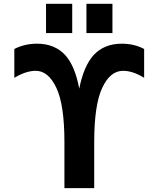

<svg xmlns="http://www.w3.org/2000/svg" viewBox="-20 -966 812 988"><path d="M606.4 -741.2Q670.9 -741.2 721.7 -713.9V-565.4Q664.1 -601.6 613.3 -601.6Q546.9 -601.6 505.9 -513.7Q464.8 -425.8 464.8 -234.4V2H311.5V-234.4Q311.5 -426.8 270 -514.2Q228.5 -601.6 164.1 -601.6Q113.3 -601.6 53.7 -565.4V-713.9Q106.4 -741.2 170.9 -741.2Q261.7 -741.2 316.4 -681.6Q366.2 -626 387.7 -509.8Q411.1 -626 460.9 -681.6Q515.6 -741.2 606.4 -741.2ZM216.8 -795.9V-946.3H351.6V-795.9ZM424.8 -795.9V-946.3H558.6V-795.9Z"/></svg>

Font: Nasu
Style: Bold
Weight: 700
Designer: Ryoko NISHIZUKA (kana &amp; ideographs); Paul D. Hunt (Latin, Greek &amp; Cyrillic); Wenlong ZHANG (bopomofo); Sandoll C
Version: Version 2014.1215